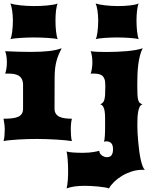

<svg xmlns="http://www.w3.org/2000/svg" viewBox="-22 -801 872 1090"><path d="M37.1 -578.6Q40 -584 42.7 -594.7Q45.4 -605.5 47.1 -619.6Q48.8 -633.8 50 -650.1Q51.3 -666.5 51.3 -683.6Q51.3 -699.2 50 -714.1Q48.8 -729 46.9 -741.9Q44.9 -754.9 42.2 -765.1Q39.6 -775.4 36.6 -781.2Q45.4 -778.3 59.8 -775.6Q74.2 -772.9 92 -771Q109.9 -769 129.6 -767.8Q149.4 -766.6 168.5 -766.6Q186 -766.6 206.8 -767.3Q227.5 -768.1 246.8 -770Q266.1 -772 281.7 -774.7Q297.4 -777.3 305.2 -781.2Q302.2 -774.9 300 -764.6Q297.9 -754.4 296.1 -741.5Q294.4 -728.5 293.7 -713.6Q293 -698.7 293 -683.6Q293 -668 293.7 -652.8Q294.4 -637.7 296.1 -623.8Q297.9 -609.9 300 -598.1Q302.2 -586.4 305.2 -578.6Q297.4 -581.1 282.5 -582.8Q267.6 -584.5 248.8 -585.7Q230 -586.9 209.5 -587.6Q189 -588.4 169.9 -588.4Q150.9 -588.4 130.9 -587.6Q110.8 -586.9 92.5 -585.7Q74.2 -584.5 59.6 -582.8Q44.9 -581.1 37.1 -578.6ZM-2 0Q2 -12.7 3.4 -30.3Q4.9 -47.9 4.9 -64.9Q4.9 -80.6 2.9 -96.2Q1 -111.8 -2 -127Q25.4 -127 46.1 -129.4Q66.9 -131.8 80.8 -137.9Q94.7 -144 101.8 -155.3Q108.9 -166.5 108.9 -184.1V-319.8Q108.4 -340.8 101.3 -353.3Q94.2 -365.7 82.5 -372.3Q70.8 -378.9 55.4 -381.1Q40 -383.3 22.9 -383.3H7.3Q11.2 -393.1 14.2 -410.4Q17.1 -427.7 17.1 -446.8Q17.1 -465.3 14.4 -482.7Q11.7 -500 7.3 -510.3Q48.8 -508.3 84.7 -507.3Q120.6 -506.3 152.3 -506.3Q211.4 -506.3 254.4 -511Q297.4 -515.6 328.1 -527.3Q318.4 -508.3 311 -491Q303.7 -473.6 298.6 -454.3Q293.5 -435.1 290.8 -412.1Q288.1 -389.2 288.1 -359.4L287.6 -184.1Q287.6 -166.5 295.2 -155.3Q302.7 -144 315.9 -137.9Q329.1 -131.8 347.2 -129.4Q365.2 -127 386.2 -127Q383.3 -116.7 381.6 -101.6Q379.9 -86.4 379.9 -69.3Q379.9 -50.8 381.1 -32Q382.3 -13.2 386.2 0Q373 -2.4 350.1 -4.6Q327.1 -6.8 300 -8.5Q272.9 -10.3 243.4 -11.2Q213.9 -12.2 187.5 -12.2Q164.1 -12.2 136.5 -11.5Q108.9 -10.7 82.3 -9Q55.7 -7.3 33.2 -5.1Q10.7 -2.9 -2 0ZM521.5 -578.6Q524.4 -584 527.1 -594.7Q529.8 -605.5 531.5 -619.6Q533.2 -633.8 534.4 -650.1Q535.6 -666.5 535.6 -683.6Q535.6 -699.2 534.4 -714.1Q533.2 -729 531.2 -741.9Q529.3 -754.9 526.6 -765.1Q523.9 -775.4 521 -781.2Q529.8 -778.3 543 -775.6Q556.2 -772.9 572.5 -771Q588.9 -769 607.4 -767.8Q626 -766.6 645 -766.6Q662.6 -766.6 680.7 -767.3Q698.7 -768.1 714.8 -770Q731 -772 744.1 -774.7Q757.3 -777.3 765.1 -781.2Q762.2 -774.9 760 -764.6Q757.8 -754.4 756.1 -741.5Q754.4 -728.5 753.7 -713.6Q752.9 -698.7 752.9 -683.6Q752.9 -668 753.7 -652.8Q754.4 -637.7 756.1 -623.8Q757.8 -609.9 760 -598.1Q762.2 -586.4 765.1 -578.6Q757.3 -581.1 744.4 -582.8Q731.4 -584.5 715.1 -585.7Q698.7 -586.9 680.2 -587.6Q661.6 -588.4 642.6 -588.4Q623.5 -588.4 605.2 -587.6Q586.9 -586.9 571 -585.7Q555.2 -584.5 542.2 -582.8Q529.3 -581.1 521.5 -578.6ZM452.6 66.4Q467.8 66.4 482.2 65.2Q496.6 64 508.8 62Q521 60.1 529.5 58.1Q538.1 56.2 541.5 54.7Q541.5 63 545.7 69.8Q549.8 76.7 556.2 81.3Q562.5 85.9 570.1 88.6Q577.6 91.3 585 91.3Q603.5 91.3 611.6 79.6Q619.6 67.9 619.6 45.9Q619.6 21.5 609.1 11.5Q598.6 1.5 583 1.5Q579.1 1.5 575.2 2Q571.3 2.4 567.4 3.4Q569.8 0.5 571.3 -9.5Q572.8 -19.5 573.5 -33.4Q574.2 -47.4 574.5 -63.5Q574.7 -79.6 574.7 -94.7Q574.7 -117.2 574.5 -136.7Q574.2 -156.2 571.8 -171.1Q569.3 -186 563.7 -195.8Q558.1 -205.6 547.4 -208.5Q556.2 -212.9 561.8 -218.5Q567.4 -224.1 570.3 -234.4Q573.2 -244.6 574.5 -260.7Q575.7 -276.9 575.7 -302.2V-319.8Q575.7 -340.8 570.8 -353.3Q565.9 -365.7 557.1 -372.3Q548.3 -378.9 535.6 -381.1Q522.9 -383.3 507.8 -383.3H492.7Q496.6 -393.1 499.5 -410.4Q502.4 -427.7 502.4 -446.8Q502.4 -465.3 499.8 -482.7Q497.1 -500 492.7 -510.3Q507.8 -507.8 531.7 -506.8Q555.7 -505.9 584.5 -505.9Q611.8 -505.9 641.4 -507.1Q670.9 -508.3 698.2 -510.7Q725.6 -513.2 749 -517.3Q772.5 -521.5 788.1 -527.3Q778.3 -508.3 772.2 -484.1Q766.1 -460 762.7 -432.6Q759.3 -405.3 758.3 -375.7Q757.3 -346.2 757.3 -316.4Q757.3 -284.2 758.3 -264.4Q759.3 -244.6 762.5 -233.4Q765.6 -222.2 771.5 -217Q777.3 -211.9 787.1 -208.5Q775.9 -205.6 770 -192.6Q764.2 -179.7 761.5 -161.9Q758.8 -144 758.3 -123.5Q757.8 -103 757.8 -85Q757.8 -68.4 759 -45.7Q760.3 -22.9 762.5 2.4Q764.6 27.8 768.1 53.7Q771.5 79.6 776.1 101.6Q780.8 123.5 786.9 140.1Q793 156.7 800.3 163.6Q796.4 163.1 792.7 163.1Q789.1 163.1 785.2 163.1Q754.9 163.1 725.3 172.6Q695.8 182.1 670.7 197.3Q645.5 212.4 626.2 231.2Q606.9 250 596.7 268.6Q587.9 265.1 570.8 262.5Q553.7 259.8 533.9 257.8Q514.2 255.9 493.9 254.9Q473.6 253.9 459 253.9Q395.5 253.9 356 268.6Q358.4 260.3 360.1 248.5Q361.8 236.8 362.8 223.4Q363.8 210 364.3 195.6Q364.7 181.2 364.7 168Q364.7 151.9 364 136Q363.3 120.1 362.3 105.7Q361.3 91.3 359.6 79.3Q357.9 67.4 356 58.6Q361.8 61 372.1 62.5Q382.3 64 395.3 64.9Q408.2 65.9 423.1 66.2Q438 66.4 452.6 66.4Z"/></svg>

Font: Arbutus
Style: Regular
Weight: 400
Designer: Karolina Lach
Foundry: Sorkin Type Co.
Version: Version 1.002